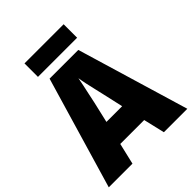

<svg xmlns="http://www.w3.org/2000/svg" viewBox="-244 -1023 1158 1158"><g transform="rotate(-45 335.0 -444.0)"><path d="M470 0 438 -136H234L202 0H0L211 -716H456L670 0ZM373 -422Q368 -444 360.5 -476Q353 -508 346 -540Q339 -572 336 -595Q332 -573 325.5 -542Q319 -511 312 -479.5Q305 -448 300 -423L269 -289H403ZM503 -888V-773H169V-888Z"/></g></svg>

Font: Noto Sans Sinhala UI SemiCondensed Black
Style: Regular
Weight: 900
Width: 4
Designer: Jelle Bosma - Monotype Design Team
Foundry: Monotype Imaging Inc.
Version: Version 2.006; ttfautohint (v1.8.4.7-5d5b)